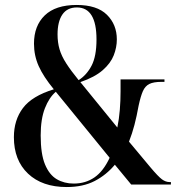

<svg xmlns="http://www.w3.org/2000/svg" viewBox="-20 -744 719 774"><path d="M249 10Q150 10 93 -44Q36 -98 36 -191Q36 -260 72.5 -308.5Q109 -357 197 -384Q155 -435 136 -477.5Q117 -520 117 -568Q117 -640 160.5 -682Q204 -724 289 -724Q371 -724 411 -684.5Q451 -645 451 -585Q451 -553 438.5 -521Q426 -489 394 -461Q362 -433 304 -413L453 -230Q460 -264 463 -301Q466 -338 466 -376V-424H643V-414H631Q599 -414 582 -405.5Q565 -397 556 -376.5Q547 -356 539 -319Q531 -275 522 -240.5Q513 -206 500 -173L586 -70Q618 -32 633 -21Q648 -10 664 -10H669V0H509L443 -80Q409 -39 362 -14.5Q315 10 249 10ZM297 -421Q329 -441 349 -479Q369 -517 369 -585Q369 -714 290 -714Q251 -714 231.5 -685.5Q212 -657 212 -605Q212 -573 220 -545.5Q228 -518 247 -488.5Q266 -459 297 -421ZM277 -4Q325 -4 361 -29Q397 -54 422 -108L205 -374Q178 -351 161 -307.5Q144 -264 144 -198Q144 -123 161.5 -81Q179 -39 209 -21.5Q239 -4 277 -4Z"/></svg>

Font: Noto Serif Display Condensed SemiBold
Style: Regular
Weight: 600
Width: 3
Designer: Monotype Design Team
Foundry: Monotype Imaging Inc.
Version: Version 2.009